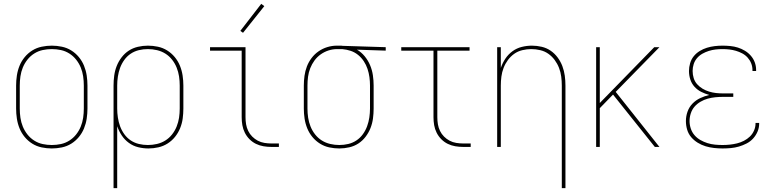

<svg xmlns="http://www.w3.org/2000/svg" viewBox="-20 -766 4040 1001"><path d="M250 8Q224 8 197.5 2.5Q171 -3 148.5 -17Q126 -31 109 -51.5Q92 -72 82 -96.5Q72 -121 68 -147.5Q64 -174 64 -200V-320Q64 -346 68 -372.5Q72 -399 82 -423.5Q92 -448 109 -468.5Q126 -489 148.5 -503Q171 -517 197.5 -522.5Q224 -528 250 -528Q276 -528 302.5 -522.5Q329 -517 351.5 -503Q374 -489 391 -468.5Q408 -448 418 -423.5Q428 -399 432 -372.5Q436 -346 436 -320V-200Q436 -174 432 -147.5Q428 -121 418 -96.5Q408 -72 391 -51.5Q374 -31 351.5 -17Q329 -3 302.5 2.5Q276 8 250 8ZM250 -10Q274 -10 297.5 -15Q321 -20 341.5 -33Q362 -46 377 -65Q392 -84 401 -106Q410 -128 413.5 -152Q417 -176 417 -200V-320Q417 -344 413.5 -368Q410 -392 401 -414Q392 -436 377 -455Q362 -474 341.5 -487Q321 -500 297.5 -505Q274 -510 250 -510Q226 -510 202.5 -505Q179 -500 158.5 -487Q138 -474 123 -455Q108 -436 99 -414Q90 -392 86.5 -368Q83 -344 83 -320V-200Q83 -176 86.5 -152Q90 -128 99 -106Q108 -84 123 -65Q138 -46 158.5 -33Q179 -20 202.5 -15Q226 -10 250 -10Z M572 215V-320Q572 -346 575.5 -372Q579 -398 588.5 -422Q598 -446 614 -467Q630 -488 651.5 -502Q673 -516 699 -522Q725 -528 751 -528Q777 -528 803 -522.5Q829 -517 851.5 -503Q874 -489 891 -468.5Q908 -448 918 -423.5Q928 -399 932 -372.5Q936 -346 936 -320V-200Q936 -174 932.5 -148Q929 -122 919 -97.5Q909 -73 892.5 -52.5Q876 -32 854 -18Q832 -4 806 2Q780 8 754 8Q727 8 700.5 1.5Q674 -5 652 -21Q630 -37 615 -59.5Q600 -82 591 -108V215ZM751 -10Q775 -10 798.5 -15.5Q822 -21 842 -33.5Q862 -46 877 -65Q892 -84 901 -106.5Q910 -129 913.5 -152.5Q917 -176 917 -200V-320Q917 -344 913.5 -367.5Q910 -391 901 -413.5Q892 -436 877 -455Q862 -474 842 -486.5Q822 -499 798.5 -504.5Q775 -510 751 -510Q727 -510 704 -504.5Q681 -499 661.5 -486Q642 -473 628 -453.5Q614 -434 606 -412Q598 -390 594.5 -366.5Q591 -343 591 -320V-200Q591 -177 594.5 -153.5Q598 -130 606 -108Q614 -86 628 -66.5Q642 -47 661.5 -34Q681 -21 704 -15.5Q727 -10 751 -10Z M1395 0Q1374 0 1353.5 -3.5Q1333 -7 1314.5 -16Q1296 -25 1281 -40Q1266 -55 1256.5 -74Q1247 -93 1243.5 -113.5Q1240 -134 1240 -155V-502H1075V-520H1260V-155Q1260 -136 1263 -118Q1266 -100 1274 -83.5Q1282 -67 1295 -54Q1308 -41 1324 -32.5Q1340 -24 1358.5 -21Q1377 -18 1395 -18H1434V0ZM1247 -595 1233 -605 1342 -746 1358 -734Z M1749 8Q1723 8 1697 2.5Q1671 -3 1648.5 -17Q1626 -31 1609 -51.5Q1592 -72 1582 -96.5Q1572 -121 1568 -147.5Q1564 -174 1564 -200V-320Q1564 -345 1567.5 -370.5Q1571 -396 1580 -419.5Q1589 -443 1604.5 -463.5Q1620 -484 1641 -498.5Q1662 -513 1686.5 -520.5Q1711 -528 1737 -528Q1740 -528 1743.5 -528Q1747 -528 1750 -528Q1754 -528 1758.5 -528Q1763 -528 1767 -527L1991 -520V-502L1841 -507Q1864 -494 1881.5 -472.5Q1899 -451 1909.5 -426Q1920 -401 1924 -374Q1928 -347 1928 -320V-200Q1928 -174 1924.5 -148Q1921 -122 1911.5 -98Q1902 -74 1886 -53Q1870 -32 1848.5 -18Q1827 -4 1801 2Q1775 8 1749 8ZM1749 -10Q1773 -10 1796 -15.5Q1819 -21 1838.5 -34Q1858 -47 1872 -66.5Q1886 -86 1894 -108Q1902 -130 1905.5 -153.5Q1909 -177 1909 -200V-320Q1909 -342 1906 -364Q1903 -386 1896 -407Q1889 -428 1876.5 -447Q1864 -466 1846.5 -480Q1829 -494 1808 -501Q1787 -508 1764 -510H1750Q1747 -510 1744 -510Q1741 -510 1738 -510Q1715 -510 1693 -503Q1671 -496 1652 -482.5Q1633 -469 1619.5 -450.5Q1606 -432 1597.5 -410.5Q1589 -389 1586 -366Q1583 -343 1583 -320V-200Q1583 -176 1586.5 -152.5Q1590 -129 1599 -106.5Q1608 -84 1623 -65Q1638 -46 1658 -33.5Q1678 -21 1701.5 -15.5Q1725 -10 1749 -10Z M2395 0Q2374 0 2353.5 -3.5Q2333 -7 2314.5 -16Q2296 -25 2281 -40Q2266 -55 2256.5 -74Q2247 -93 2243.5 -113.5Q2240 -134 2240 -155V-502H2072V-520H2428V-502H2260V-155Q2260 -136 2263 -118Q2266 -100 2274 -83.5Q2282 -67 2295 -54Q2308 -41 2324 -32.5Q2340 -24 2358.5 -21Q2377 -18 2395 -18H2434V0Z M2909 215V-320Q2909 -343 2906 -366.5Q2903 -390 2894.5 -412Q2886 -434 2872 -453Q2858 -472 2839 -485.5Q2820 -499 2796.5 -504.5Q2773 -510 2750 -510Q2727 -510 2703.5 -504.5Q2680 -499 2661 -485.5Q2642 -472 2628 -453Q2614 -434 2605.5 -412Q2597 -390 2594 -366.5Q2591 -343 2591 -320V0H2572V-520H2591V-412Q2600 -438 2615 -460.5Q2630 -483 2652 -499Q2674 -515 2700.5 -521.5Q2727 -528 2753 -528Q2779 -528 2804.5 -522Q2830 -516 2851 -501.5Q2872 -487 2887.5 -466Q2903 -445 2912 -421Q2921 -397 2924.5 -371.5Q2928 -346 2928 -320V215Z M3088 0V-520H3107V-229L3391 -520H3418L3190 -287L3418 0H3394L3176 -273L3107 -202V0Z M3747 8Q3725 8 3702.5 5.5Q3680 3 3658.5 -3.5Q3637 -10 3617.5 -22Q3598 -34 3583.5 -51Q3569 -68 3562.5 -90Q3556 -112 3556 -135Q3556 -160 3564.5 -184Q3573 -208 3590.5 -226Q3608 -244 3630.5 -254.5Q3653 -265 3678 -271Q3656 -277 3636 -287Q3616 -297 3601 -313.5Q3586 -330 3579 -351.5Q3572 -373 3572 -396Q3572 -416 3578 -436.5Q3584 -457 3597 -473Q3610 -489 3628 -500Q3646 -511 3665.5 -517Q3685 -523 3705.5 -525.5Q3726 -528 3747 -528Q3767 -528 3787.5 -526Q3808 -524 3827 -518Q3846 -512 3863.5 -501.5Q3881 -491 3894.5 -475.5Q3908 -460 3915 -441Q3922 -422 3922 -402Q3922 -400 3922 -399Q3922 -398 3922 -396H3903Q3903 -398 3903 -399Q3903 -400 3903 -401Q3903 -419 3896.5 -435.5Q3890 -452 3878 -465.5Q3866 -479 3850 -487.5Q3834 -496 3817 -501Q3800 -506 3782.5 -508Q3765 -510 3747 -510Q3729 -510 3711 -508Q3693 -506 3675.5 -500.5Q3658 -495 3642 -486Q3626 -477 3614 -463Q3602 -449 3596.5 -431.5Q3591 -414 3591 -396Q3591 -377 3596.5 -359Q3602 -341 3614.5 -327Q3627 -313 3643 -303.5Q3659 -294 3677 -288.5Q3695 -283 3713 -281Q3731 -279 3750 -279H3803V-261H3750Q3730 -261 3709.5 -259Q3689 -257 3669.5 -251.5Q3650 -246 3632 -235.5Q3614 -225 3601 -210Q3588 -195 3581.5 -175Q3575 -155 3575 -135Q3575 -115 3581.5 -95.5Q3588 -76 3601 -61Q3614 -46 3631.5 -36Q3649 -26 3668 -20Q3687 -14 3707 -12Q3727 -10 3747 -10Q3766 -10 3785 -12Q3804 -14 3822.5 -18.5Q3841 -23 3858.5 -32Q3876 -41 3889.5 -54Q3903 -67 3911 -85Q3919 -103 3919 -122Q3919 -123 3919 -123.5Q3919 -124 3919 -125H3938Q3938 -124 3938 -123.5Q3938 -123 3938 -122Q3938 -100 3929.5 -80Q3921 -60 3906.5 -44Q3892 -28 3872.5 -18Q3853 -8 3832.5 -2Q3812 4 3790.5 6Q3769 8 3747 8Z"/></svg>

Font: Iosevka SS04 Thin
Style: Regular
Weight: 100
Monospace: yes
Designer: Belleve Invis
Foundry: Belleve Invis
Version: Version 19.0.0; ttfautohint (v1.8.4)